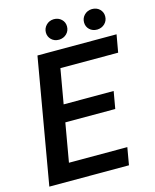

<svg xmlns="http://www.w3.org/2000/svg" viewBox="-128 -966 848 1052"><g transform="rotate(-15 295.5 -440.0)"><path d="M478 -317.4H194.8L156.7 -98.6H487.8L470.7 0H19L142.1 -710.9H590.8L573.2 -611.3H245.6L211.4 -415H495.1ZM279.3 -879.9Q305.7 -879.9 322.8 -863.5Q339.8 -847.2 339.8 -823.2Q339.8 -798.3 322.8 -781.5Q305.7 -764.6 279.8 -763.7Q252.4 -763.7 235.8 -780.3Q219.2 -796.9 219.2 -820.3Q219.2 -843.8 235.8 -861.3Q252.4 -878.9 279.3 -879.9ZM495.6 -879.4Q522.9 -879.4 539.6 -862.8Q556.2 -846.2 556.2 -822.8Q556.2 -797.9 539.1 -781Q522 -764.2 496.1 -763.2Q469.2 -763.2 452.4 -779.3Q435.5 -795.4 435.5 -819.8Q435.5 -844.2 452.4 -861.3Q469.2 -878.4 495.6 -879.4Z"/></g></svg>

Font: RobotoDraft Medium
Style: Italic
Weight: 500
Italic angle: -12°
Version: Version 2.001152; 2014